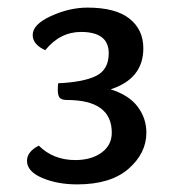

<svg xmlns="http://www.w3.org/2000/svg" viewBox="-20 -693 464 505"><path d="M132 -457Q132 -468 133 -474Q200 -477 233 -493.5Q266 -510 266 -553Q266 -609 193 -609Q138 -609 99 -561Q66 -576 66 -601Q66 -629 114.5 -651Q163 -673 210 -673Q284 -673 320.5 -644Q357 -615 357 -566Q357 -486 271 -458Q319 -443 342 -412.5Q365 -382 365 -344Q365 -290 318 -249Q271 -208 183 -208Q131 -208 91 -225Q51 -242 51 -270Q51 -294 82 -310Q120 -272 178 -272Q220 -272 247 -291.5Q274 -311 274 -344Q274 -430 156 -430Q144 -430 138 -435Q132 -440 132 -457Z"/></svg>

Font: Overlock
Style: Bold
Weight: 700
Designer: Dario Muhafara
Foundry: Dario Manuel Muhafara
Version: Version 1.002